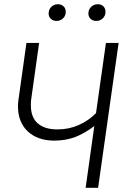

<svg xmlns="http://www.w3.org/2000/svg" viewBox="-20 -888 632 908"><path d="M541 -685 444 0H385L426 -292Q380 -257 335.5 -240Q291 -223 237 -223Q158 -223 111.5 -266.5Q65 -310 65 -385Q65 -402 68 -421L105 -685H165L128 -422Q126 -411 126 -390Q126 -333 158.5 -304.5Q191 -276 252 -276Q306 -276 353 -297Q400 -318 434 -353L481 -685ZM210 -824Q210 -843 222.5 -855.5Q235 -868 254 -868Q270 -868 280.5 -858Q291 -848 291 -832Q291 -814 278.5 -801.5Q266 -789 247 -789Q231 -789 220.5 -799Q210 -809 210 -824ZM398 -824Q398 -843 411 -855.5Q424 -868 443 -868Q459 -868 469 -858Q479 -848 479 -832Q479 -814 466.5 -801.5Q454 -789 435 -789Q419 -789 408.5 -799Q398 -809 398 -824Z"/></svg>

Font: FiraGO Light
Style: Italic
Weight: 300
Italic angle: -8°
Designer: bBox Type GmbH
Foundry: bBox Type GmbH
Version: Version 1.001